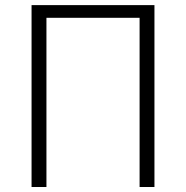

<svg xmlns="http://www.w3.org/2000/svg" viewBox="-20 -749 744 769"><path d="M106.4 0V-728.5H598.6V0H539.1V-677.7H166V0Z"/></svg>

Font: Bpmf Zihi Sans Light
Style: Light
Weight: 300
Foundry: But Ko
Version: Version 1.320